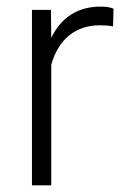

<svg xmlns="http://www.w3.org/2000/svg" viewBox="-20 -558 376 578"><path d="M321.8 -531.7C312.5 -536.1 299.3 -538.1 283.2 -538.1C214.8 -538.1 165 -506.8 134.3 -444.3L133.3 -528.3H76.2V0H134.3V-362.8C155.8 -440.4 208 -481.9 280.8 -481.9C294.9 -481.9 308.1 -481 320.3 -478.5Z"/></svg>

Font: Shabnam Thin
Style: Regular
Weight: 100
Foundry: DejaVu fonts team - Redesigned by Saber Rastikerdar - Based on Vazir font
Version: Version 5.0.1